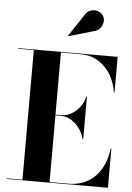

<svg xmlns="http://www.w3.org/2000/svg" viewBox="-64 -1050 756 1097"><g transform="rotate(5 314.0 -501.5)"><path d="M437.5 -884 296.5 -843 294.5 -845.5 377.5 -970.5Q391.5 -994.5 412.8 -1000.5Q434 -1006.5 453.2 -999.8Q472.5 -993 482 -979Q492.5 -963 490.5 -942.5Q488.5 -922 475 -905.2Q461.5 -888.5 437.5 -884ZM429 -263Q421.5 -296.5 401 -324.5Q380.5 -352.5 353 -369.2Q325.5 -386 297 -386H262.5V-3.5H367Q435.5 -3.5 483.5 -32.5Q531.5 -61.5 559 -111.5Q586.5 -161.5 594 -225H597.5V0H17.5V-3.5H107V-746.5H17.5V-750H587.5V-545H584Q576.5 -598.5 549.8 -644.5Q523 -690.5 479.2 -718.5Q435.5 -746.5 377 -746.5H262.5V-390H297Q325.5 -390 353 -405.5Q380.5 -421 401 -447.8Q421.5 -474.5 429 -508H432.5V-263Z"/></g></svg>

Font: Bodoni* 48pt
Style: Bold
Weight: 700
Version: Version 2.3